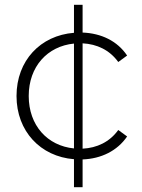

<svg xmlns="http://www.w3.org/2000/svg" viewBox="-20 -662 595 802"><path d="M325 -481C325 -481 325 -41 325 -41C385 -44 438 -69 474 -119C474 -119 511 -92 511 -92C470 -32 403 1 325 4C325 4 325 120 325 120C325 120 289 120 289 120C289 120 289 3 289 3C149 -8 49 -114 49 -261C49 -409 149 -514 289 -525C289 -525 289 -642 289 -642C289 -642 325 -642 325 -642C325 -642 325 -526 325 -526C403 -523 470 -491 511 -430C511 -430 474 -403 474 -403C438 -453 385 -478 325 -481ZM100 -261C100 -138 178 -53 289 -42C289 -42 289 -480 289 -480C178 -469 100 -384 100 -261Z"/></svg>

Font: TamingNoise
Style: Regular
Weight: 500
Designer: Julieta Ulanovsky
Foundry: Julieta Ulanovsky
Version: ""